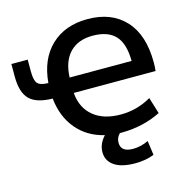

<svg xmlns="http://www.w3.org/2000/svg" viewBox="-133 -867 1187 1215"><g transform="rotate(-15 460.5 -260.0)"><path d="M559 10Q535 34 535 67Q535 128 615 128Q666 128 716 104L729 198Q672 220 606 220Q515 220 468 187.5Q421 155 421 98Q421 45 464 -2Q354 -28 286 -108.5Q218 -189 205 -311Q99 -313 54 -358.5Q9 -404 9 -508V-590H116V-512Q116 -454 133.5 -434Q151 -414 204 -413Q217 -567 308 -653.5Q399 -740 547 -740Q704 -740 793 -643.5Q882 -547 882 -367Q882 -336 879 -311H343Q351 -212 417.5 -157Q484 -102 596 -102Q704 -102 796 -156L829 -49Q711 10 569 10ZM343 -412H749Q748 -526 699.5 -578Q651 -630 551 -630Q455 -630 401 -573.5Q347 -517 343 -412Z"/></g></svg>

Font: Mplus 1p Bold
Style: Bold
Weight: 700
Version: Version 1.061